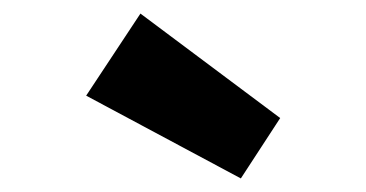

<svg xmlns="http://www.w3.org/2000/svg" viewBox="-20 -830 540 283"><path d="M335 -567 107 -689 187 -810 393 -656Z"/></svg>

Font: Lexend Black
Style: Regular
Weight: 900
Designer: Bonnie Shaver-Troup, Thomas Jockin
Foundry: Lexend
Version: Version 1.007; ttfautohint (v1.8.3)